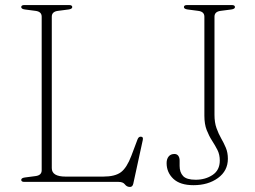

<svg xmlns="http://www.w3.org/2000/svg" viewBox="-20 -720 1009 760"><path d="M251.5 -682.5 209.5 -677Q185 -674 185 -654V-54.5Q185 -21 239.5 -21H389Q435.5 -21 458.8 -38.5Q482 -56 500 -103.5L524.5 -168.5Q528.5 -179 537 -179Q548.5 -179 545 -165L507.5 7.5Q504.5 20 494.5 20Q482 20 474.5 10Q467 0 449.5 0H76.5Q64 0 64 -8Q64 -15.5 78.5 -17.5L120.5 -23Q145 -26 145 -46V-654Q145 -674 120.5 -677L78.5 -682.5Q64 -684.5 64 -692Q64 -700 76.5 -700H253.5Q266 -700 266 -692Q266 -684.5 251.5 -682.5ZM882 -91.5Q882 -44 843 -15.5Q804 13 746 13Q693 13 666.2 -12.2Q639.5 -37.5 639.5 -74.5Q639.5 -90.5 647.5 -100.5Q655.5 -110.5 670.5 -110.5Q680.5 -110.5 685.8 -103.2Q691 -96 691 -84.5V-63Q691 -38 704.8 -23.2Q718.5 -8.5 754.5 -8.5Q793 -8.5 821.5 -27.5Q850 -46.5 850 -84.5Q850 -108 840.8 -126.2Q831.5 -144.5 819.5 -163Q807.5 -181.5 798.2 -205Q789 -228.5 789 -262V-654Q789 -674 764.5 -677L722.5 -682.5Q708 -684.5 708 -692Q708 -700 720.5 -700H897.5Q910 -700 910 -692Q910 -684.5 895.5 -682.5L853.5 -677Q829 -674 829 -654V-265.5Q829 -235 837 -212.8Q845 -190.5 855.5 -172.2Q866 -154 874 -135Q882 -116 882 -91.5Z"/></svg>

Font: Fraunces 9pt Thin
Style: Regular
Weight: 100
Version: Version 1.000;[b76b70a41]